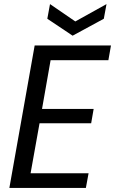

<svg xmlns="http://www.w3.org/2000/svg" viewBox="-20 -921 564 941"><path d="M523.9 -698.2 511.2 -626H228L186 -387.2H439L426.8 -316.9H173.8L129.9 -71.8H414.1L400.9 0H25.9L149.9 -698.2ZM349.1 -815.9 502 -900.9 488.8 -829.1 335.9 -746.1 211.9 -829.1 225.1 -900.9Z"/></svg>

Font: Poppins
Style: Italic
Weight: 400
Italic angle: -10°
Designer: Ninad Kale (Devanagari), Jonny Pinhorn (Latin)
Foundry: Indian Type Foundry
Version: Version 3.200;PS 1.000;hotconv 16.6.54;makeotf.lib2.5.65590